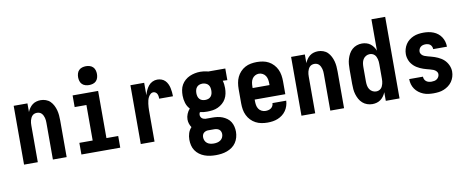

<svg xmlns="http://www.w3.org/2000/svg" viewBox="-78 -1128 4155 1704"><g transform="rotate(-10 2000.0 -276.0)"><path d="M58 0V-530H182V-452Q189 -470 200.5 -486.5Q212 -503 227.5 -515Q243 -527 262.5 -532.5Q282 -538 302 -538Q325 -538 348 -530Q371 -522 387.5 -505.5Q404 -489 415 -467.5Q426 -446 432 -423.5Q438 -401 440 -377.5Q442 -354 442 -330V0H318V-330Q318 -342 317 -353.5Q316 -365 313 -376Q310 -387 305 -397.5Q300 -408 292 -416.5Q284 -425 273 -429Q262 -433 250 -433Q238 -433 227 -429Q216 -425 208 -416.5Q200 -408 195 -397.5Q190 -387 187 -376Q184 -365 183 -353.5Q182 -342 182 -330V0Z M575 0V-105H695V-425H589V-530H819V-105H925V0ZM750 -595Q733 -595 716 -600Q699 -605 687 -617Q675 -629 670 -646Q665 -663 665 -680Q665 -697 670 -714Q675 -731 687 -743Q699 -755 716 -760Q733 -765 750 -765Q767 -765 784 -760Q801 -755 813 -743Q825 -731 830 -714Q835 -697 835 -680Q835 -663 830 -646Q825 -629 813 -617Q801 -605 784 -600Q767 -595 750 -595Z M1110 0V-530H1234V-418Q1240 -440 1249.5 -461Q1259 -482 1273.5 -500Q1288 -518 1309 -528Q1330 -538 1353 -538Q1372 -538 1390.5 -531.5Q1409 -525 1422.5 -511.5Q1436 -498 1444.5 -480Q1453 -462 1457 -443.5Q1461 -425 1463 -406Q1465 -387 1465 -368H1341Q1341 -378 1339.5 -389Q1338 -400 1333.5 -410Q1329 -420 1319.5 -426.5Q1310 -433 1299 -433Q1284 -433 1272.5 -422.5Q1261 -412 1254 -398.5Q1247 -385 1243.5 -370.5Q1240 -356 1238 -341Q1236 -326 1235 -311Q1234 -296 1234 -281V0Z M1750 213Q1724 213 1698.5 209.5Q1673 206 1648.5 197Q1624 188 1603 172.5Q1582 157 1567.5 135.5Q1553 114 1547 88.5Q1541 63 1541 37Q1541 7 1550 -21Q1559 -49 1579 -70Q1568 -86 1562 -104.5Q1556 -123 1556 -142Q1556 -167 1566 -191.5Q1576 -216 1593 -235Q1570 -259 1560 -292Q1550 -325 1550 -359Q1550 -384 1554.5 -409Q1559 -434 1571.5 -455.5Q1584 -477 1603 -493.5Q1622 -510 1644.5 -520Q1667 -530 1691.5 -535Q1716 -540 1741 -540Q1757 -540 1773 -538Q1789 -536 1804 -532L1811 -530H1965V-425L1924 -427Q1929 -410 1931 -393Q1933 -376 1933 -359Q1933 -334 1928 -309.5Q1923 -285 1911 -263.5Q1899 -242 1880 -225.5Q1861 -209 1838.5 -198.5Q1816 -188 1791 -184.5Q1766 -181 1741 -181Q1725 -181 1708.5 -182.5Q1692 -184 1676 -188Q1672 -182 1670.5 -176Q1669 -170 1669 -164Q1669 -156 1672.5 -147.5Q1676 -139 1682.5 -133.5Q1689 -128 1697 -125Q1705 -122 1714 -121Q1714 -121 1714 -121Q1714 -121 1714 -121Q1717 -121 1719.5 -121Q1722 -121 1725 -121H1775Q1798 -121 1821.5 -118Q1845 -115 1866.5 -106.5Q1888 -98 1907 -84Q1926 -70 1938 -50.5Q1950 -31 1955.5 -8Q1961 15 1961 39Q1961 64 1954 89.5Q1947 115 1932.5 136.5Q1918 158 1897 173Q1876 188 1851.5 197Q1827 206 1801.5 209.5Q1776 213 1750 213ZM1741 -286Q1756 -286 1769.5 -290.5Q1783 -295 1792.5 -306Q1802 -317 1805.5 -331Q1809 -345 1809 -359Q1809 -373 1806 -386.5Q1803 -400 1794.5 -410.5Q1786 -421 1773 -426.5Q1760 -432 1747 -433H1741Q1741 -433 1741 -433Q1741 -433 1740 -433Q1726 -433 1712.5 -428Q1699 -423 1690 -412Q1681 -401 1677.5 -387Q1674 -373 1674 -359Q1674 -345 1677.5 -331Q1681 -317 1690.5 -306Q1700 -295 1713.5 -290.5Q1727 -286 1741 -286ZM1750 108Q1766 108 1781.5 104.5Q1797 101 1810 92Q1823 83 1830 68.5Q1837 54 1837 38Q1837 27 1832.5 15.5Q1828 4 1819 -3Q1810 -10 1798.5 -13Q1787 -16 1775 -16H1725Q1723 -16 1721.5 -16Q1720 -16 1718 -16Q1708 -16 1697.5 -12Q1687 -8 1679.5 -1Q1672 6 1668.5 16Q1665 26 1665 37Q1665 53 1671.5 67.5Q1678 82 1690.5 91.5Q1703 101 1719 104.5Q1735 108 1750 108Z M2252 8Q2225 8 2197.5 3Q2170 -2 2145.5 -15Q2121 -28 2102 -48Q2083 -68 2071 -93Q2059 -118 2054.5 -145Q2050 -172 2050 -200V-330Q2050 -357 2054.5 -384.5Q2059 -412 2070.5 -436.5Q2082 -461 2101 -481.5Q2120 -502 2144 -515Q2168 -528 2195.5 -533Q2223 -538 2250 -538Q2277 -538 2304.5 -533Q2332 -528 2356 -515Q2380 -502 2399 -481.5Q2418 -461 2429.5 -436.5Q2441 -412 2445.5 -384.5Q2450 -357 2450 -330V-213H2174V-200Q2174 -182 2177 -163.5Q2180 -145 2190 -129.5Q2200 -114 2217 -105.5Q2234 -97 2252 -97Q2265 -97 2278 -100Q2291 -103 2301.5 -110.5Q2312 -118 2318 -130Q2324 -142 2324 -155H2448Q2447 -131 2439.5 -108Q2432 -85 2418.5 -65.5Q2405 -46 2386 -31.5Q2367 -17 2345 -8Q2323 1 2299.5 4.5Q2276 8 2252 8ZM2326 -317V-330Q2326 -348 2323 -366Q2320 -384 2310.5 -399.5Q2301 -415 2284.5 -424Q2268 -433 2250 -433Q2232 -433 2215.5 -424Q2199 -415 2189.5 -399.5Q2180 -384 2177 -366Q2174 -348 2174 -330V-317Z M2558 0V-530H2682V-452Q2689 -470 2700.5 -486.5Q2712 -503 2727.5 -515Q2743 -527 2762.5 -532.5Q2782 -538 2802 -538Q2825 -538 2848 -530Q2871 -522 2887.5 -505.5Q2904 -489 2915 -467.5Q2926 -446 2932 -423.5Q2938 -401 2940 -377.5Q2942 -354 2942 -330V0H2818V-330Q2818 -342 2817 -353.5Q2816 -365 2813 -376Q2810 -387 2805 -397.5Q2800 -408 2792 -416.5Q2784 -425 2773 -429Q2762 -433 2750 -433Q2738 -433 2727 -429Q2716 -425 2708 -416.5Q2700 -408 2695 -397.5Q2690 -387 2687 -376Q2684 -365 2683 -353.5Q2682 -342 2682 -330V0Z M3197 8Q3173 8 3150 0Q3127 -8 3109 -24Q3091 -40 3079.5 -61Q3068 -82 3061 -105Q3054 -128 3052 -152Q3050 -176 3050 -200V-330Q3050 -354 3052 -378Q3054 -402 3061 -425Q3068 -448 3079.5 -469Q3091 -490 3109 -506Q3127 -522 3150 -530Q3173 -538 3197 -538Q3217 -538 3236.5 -532.5Q3256 -527 3272 -515Q3288 -503 3299.5 -486.5Q3311 -470 3318 -452V-735H3442V0H3318V-78Q3311 -60 3299.5 -43.5Q3288 -27 3272 -15Q3256 -3 3236.5 2.5Q3217 8 3197 8ZM3249 -97Q3249 -97 3249 -97Q3249 -97 3249 -97Q3261 -97 3272 -101Q3283 -105 3291.5 -113Q3300 -121 3305 -132Q3310 -143 3313 -154Q3316 -165 3317 -176.5Q3318 -188 3318 -200V-330Q3318 -342 3317 -353.5Q3316 -365 3313 -376.5Q3310 -388 3305 -398.5Q3300 -409 3291.5 -417Q3283 -425 3272 -429Q3261 -433 3249 -433Q3231 -433 3215 -424Q3199 -415 3189.5 -399.5Q3180 -384 3177 -366Q3174 -348 3174 -330V-200Q3174 -182 3177 -164Q3180 -146 3189.5 -130.5Q3199 -115 3215 -106Q3231 -97 3249 -97Z M3748 8Q3725 8 3701.5 5Q3678 2 3656 -7Q3634 -16 3615 -30.5Q3596 -45 3582.5 -64.5Q3569 -84 3562.5 -107Q3556 -130 3556 -154H3680Q3680 -141 3685.5 -129.5Q3691 -118 3701 -110.5Q3711 -103 3723.5 -100Q3736 -97 3748 -97Q3761 -97 3773.5 -99.5Q3786 -102 3796.5 -109.5Q3807 -117 3813 -128.5Q3819 -140 3819 -152Q3819 -167 3808 -179Q3797 -191 3783 -196.5Q3769 -202 3754 -206Q3739 -210 3724 -214Q3709 -218 3694.5 -223Q3680 -228 3666 -234.5Q3652 -241 3639 -249Q3626 -257 3614.5 -267.5Q3603 -278 3593.5 -290.5Q3584 -303 3578 -317Q3572 -331 3568.5 -346Q3565 -361 3565 -377Q3565 -400 3571.5 -422.5Q3578 -445 3590.5 -464.5Q3603 -484 3621.5 -498.5Q3640 -513 3661 -522Q3682 -531 3705.5 -534.5Q3729 -538 3752 -538Q3775 -538 3797.5 -534.5Q3820 -531 3841.5 -522.5Q3863 -514 3881 -499.5Q3899 -485 3911.5 -465.5Q3924 -446 3930 -424Q3936 -402 3936 -379H3812Q3812 -390 3807.5 -401Q3803 -412 3794.5 -419.5Q3786 -427 3774.5 -430Q3763 -433 3752 -433Q3740 -433 3728.5 -430Q3717 -427 3708 -419.5Q3699 -412 3694 -401Q3689 -390 3689 -378Q3689 -363 3699.5 -351Q3710 -339 3724.5 -333.5Q3739 -328 3754 -324Q3769 -320 3784 -316Q3799 -312 3813.5 -307Q3828 -302 3842 -295.5Q3856 -289 3869 -281Q3882 -273 3893.5 -262.5Q3905 -252 3914 -239.5Q3923 -227 3929.5 -213Q3936 -199 3939.5 -184Q3943 -169 3943 -154Q3943 -130 3936 -107Q3929 -84 3915.5 -64.5Q3902 -45 3882.5 -30.5Q3863 -16 3841 -7Q3819 2 3795.5 5Q3772 8 3748 8Z"/></g></svg>

Font: iosevka_custom_sans_ss08 XBd
Style: Regular
Weight: 800
Designer: Belleve Invis
Foundry: Belleve Invis
Version: Version 10.3.0; ttfautohint (v1.8.3)